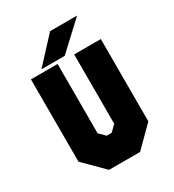

<svg xmlns="http://www.w3.org/2000/svg" viewBox="-168 -786 802 883"><g transform="rotate(-30 233.0 -344.0)"><path d="M150.5 0 47.5 -103V-540H189V-172L219.5 -141.5H246.5L277 -172V-540H418.5V-103L315.5 0ZM112.5 -556 234.5 -688H378L236 -556Z"/></g></svg>

Font: Tourney Condensed Black
Style: Regular
Weight: 900
Width: 3
Designer: Tyler Finck
Foundry: Etcetera Type Co
Version: Version 1.010; ttfautohint (v1.8.3)